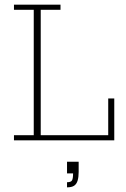

<svg xmlns="http://www.w3.org/2000/svg" viewBox="-20 -603 541 825"><path d="M40 0V-22H125V-561H40V-583H240V-561H155V-22H445V-180H471V0ZM268 202V180Q285 180 289.5 172Q294 164 294 142H268V92H318V136Q318 158 313.5 173Q309 188 298.5 195Q288 202 268 202Z"/></svg>

Font: Rokkitt SemiBold Thin
Style: Regular
Weight: 250
Version: Version 3.103